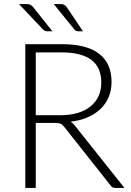

<svg xmlns="http://www.w3.org/2000/svg" viewBox="-20 -925 647 945"><path d="M278.5 -358Q325.5 -358 362.8 -369.2Q400 -380.5 425.8 -401.5Q451.5 -422.5 465 -452Q478.5 -481.5 478.5 -518.5Q478.5 -594 429.2 -630.5Q380 -667 285.5 -667H156V-358ZM592.5 0H548.5Q540 0 534.2 -2.8Q528.5 -5.5 523.5 -13L296.5 -300Q292.5 -305.5 288.2 -309.5Q284 -313.5 278.8 -315.8Q273.5 -318 266.2 -319Q259 -320 248.5 -320H156V0H104.5V-707.5H285.5Q407.5 -707.5 468.2 -660.2Q529 -613 529 -521.5Q529 -481 515 -447.5Q501 -414 474.8 -388.8Q448.5 -363.5 411.2 -347.5Q374 -331.5 327.5 -326Q339.5 -318.5 349 -306ZM277 -905Q289 -905 296.2 -901.2Q303.5 -897.5 309 -889L388.5 -771H365Q359 -771 354.8 -773Q350.5 -775 346.5 -779.5L244.5 -905ZM111 -905Q123 -905 130 -901.2Q137 -897.5 144 -889L238 -771H212Q201 -771 192 -779.5L73.5 -905Z"/></svg>

Font: Lato 2
Style: Regular
Weight: 300
Designer: Lukasz Dziedzic with Adam Twardoch and Botio Nikoltchev
Foundry: tyPoland Lukasz Dziedzic
Version: Version 2.015; 2015-08-06; http://www.latofonts.com/